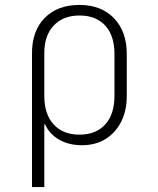

<svg xmlns="http://www.w3.org/2000/svg" viewBox="-20 -580 640 780"><path d="M110 180V-361Q109 -453 161 -506.5Q213 -560 303 -560Q391 -560 443 -506Q495 -452 495 -361V-190Q495 -130 472 -85Q449 -40 408.5 -15Q368 10 313 10Q260 10 220.5 -12.5Q181 -35 163 -75H160V180ZM303 -33Q370 -33 407.5 -74.5Q445 -116 445 -190V-361Q445 -435 407.5 -476Q370 -517 303 -517Q236 -517 197.5 -475.5Q159 -434 160 -361V-190Q160 -116 198 -74.5Q236 -33 303 -33Z"/></svg>

Font: NKDuy Mono Thin
Style: Regular
Weight: 100
Monospace: yes
Designer: NKDuy
Foundry: NKDuy
Version: Version 2.251; ttfautohint (v1.8.4.7-5d5b)